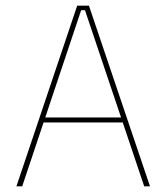

<svg xmlns="http://www.w3.org/2000/svg" viewBox="-20 -659 588 679"><path d="M38 0 253 -639H294.5L510.5 0H490L280.5 -623H267L58.5 0ZM127 -226V-243.5H421V-226Z"/></svg>

Font: Anek Gujarati Thin
Style: Regular
Weight: 250
Version: Version 1.003